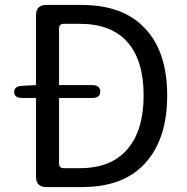

<svg xmlns="http://www.w3.org/2000/svg" viewBox="-20 -754 752 774"><path d="M167 0Q125 0 125 -42V-359H70Q37 -359 37 -383Q37 -407 70 -408L125 -411V-692Q125 -734 167 -734H309Q477 -734 565 -639Q654 -545 654 -369Q654 -194 566 -97Q478 0 313 0ZM218 -95Q218 -76 237 -76H301Q428 -76 493 -152Q559 -228 559 -369Q559 -510 494 -584Q429 -658 301 -658H237Q218 -658 218 -639V-411H351Q384 -411 384 -385Q384 -359 351 -359H218Z"/></svg>

Font: Swei Gothic CJK TC Regular
Style: Regular
Weight: 400
Version: Version 2.129